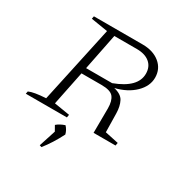

<svg xmlns="http://www.w3.org/2000/svg" viewBox="-164 -653 950 984"><g transform="rotate(30 310.5 -160.5)"><path d="M8 0 11 -15Q39 -28 110 -32L208 -486L109 -502L112 -518H400Q463 -518 502 -486Q541 -454 541 -402Q541 -352 498.5 -310.5Q456 -269 386 -252Q430 -242 444.5 -214.5Q459 -187 460 -145L462 -34L542 -17L539 0H409L410 -145Q410 -189 392.5 -211Q375 -233 322 -233H203L162 -32L254 -17L251 0ZM386 -483H253L210 -268H364Q490 -315 490 -396Q490 -437 462.5 -460Q435 -483 386 -483ZM202 193 234 94 217 64Q235 48 265 38Q282 56 288 80Q254 147 214 197Z"/></g></svg>

Font: Piazzolla SC ExtraLight
Style: Italic
Weight: 200
Italic angle: -11.3°
Designer: Juan Pablo del Peral
Foundry: Huerta Tipografica
Version: Version 1.330